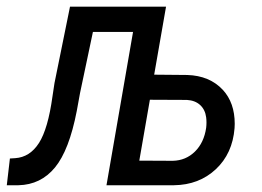

<svg xmlns="http://www.w3.org/2000/svg" viewBox="-43 -548 776 568"><path d="M400.4 -252.9 369.1 -72.8 468.3 -72.3Q506.8 -73.2 533.7 -99.6Q560.5 -126 566.9 -169.9Q568.8 -186 566.9 -200.7Q564 -223.6 549.1 -237.3Q534.2 -251 509.8 -252.4ZM413.1 -327.1 510.7 -326.2Q577.1 -324.2 616.2 -282.2Q651.4 -244.1 651.4 -181.6Q651.4 -175.3 650.9 -168.9Q645 -93.8 595.5 -47.4Q545.9 -1 471.7 0H272L350.6 -453.6H231.9L193.8 -272.9L184.1 -219.7Q161.6 -103.5 119.6 -52.5Q77.6 -1.5 11.7 0H-22.9L-13.7 -79.1L2 -80.1Q45.4 -83 72.3 -125Q99.1 -167 112.3 -263.2L118.2 -302.2L164.1 -528.3H448.2Z"/></svg>

Font: MAUL Condensed Italic
Style: Condenced Regular Italic
Weight: 400
Italic angle: -12°
Designer: MAUL
Version: Version 1.0; 2020; ttfautohint (v1.8.3)